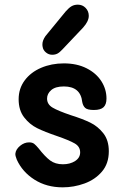

<svg xmlns="http://www.w3.org/2000/svg" viewBox="-20 -796 538 824"><path d="M52 -111Q45 -128 46 -137Q48 -155 66 -170Q84 -185 105 -185Q119 -185 127 -178.5Q135 -172 145 -160Q173 -124 195 -107.5Q217 -91 250 -91Q281 -91 302.5 -105Q324 -119 324 -142Q324 -167 300.5 -180.5Q277 -194 225 -212Q172 -230 139.5 -246Q107 -262 83.5 -292.5Q60 -323 60 -370Q60 -416 86 -451Q112 -486 156.5 -505Q201 -524 254 -524Q310 -524 351.5 -503Q393 -482 415 -447.5Q437 -413 437 -373Q437 -348 424.5 -336Q412 -324 383 -324Q355 -324 345.5 -333Q336 -342 333 -358Q326 -425 254 -425Q218 -425 200 -409.5Q182 -394 182 -373Q182 -348 206 -334Q230 -320 283 -302Q334 -286 367 -270Q400 -254 423.5 -224Q447 -194 447 -147Q447 -94 417.5 -59.5Q388 -25 342.5 -8.5Q297 8 249 8Q180 8 128 -25Q76 -58 52 -111ZM163 -595Q162 -598 162 -606Q162 -622 175 -641L262 -747Q276 -763 287.5 -769.5Q299 -776 314 -776Q334 -776 347.5 -762Q361 -748 361 -728Q361 -705 337 -678L248 -584Q236 -571 226.5 -566Q217 -561 204 -561Q189 -561 177 -571Q165 -581 163 -595Z"/></svg>

Font: Mali SemiBold
Style: Regular
Weight: 600
Designer: Kitiyaporn Chalermlarp | Katatrad Aksorn Co.,Ltd.
Foundry: Cadson Demak Co.,Ltd.
Version: Version 1.000; ttfautohint (v1.6)